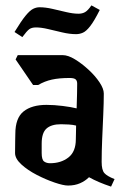

<svg xmlns="http://www.w3.org/2000/svg" viewBox="-20 -699 453 714"><path d="M393 -5Q369 -13 349 -21.5Q329 -30 311 -40Q297 -26 277.5 -17.5Q258 -9 233 -9Q216 -9 183.5 -20Q151 -31 117 -48.5Q83 -66 59.5 -87.5Q36 -109 36 -130Q36 -156 36.5 -176.5Q37 -197 37 -201Q37 -260 67.5 -284.5Q98 -309 153 -309Q181 -309 213 -305Q245 -301 265 -296Q266 -324 266.5 -349.5Q267 -375 267 -388Q267 -399 261 -404Q255 -409 239 -409Q200 -409 173 -403Q146 -397 122 -383H103L38 -478L46 -494H213Q233 -494 258.5 -478.5Q284 -463 309 -440Q334 -417 350 -393Q366 -369 366 -351Q366 -318 364 -273Q362 -228 360 -181.5Q358 -135 358 -97Q358 -67 368 -55.5Q378 -44 406 -33ZM135 -130Q135 -105 144 -98.5Q153 -92 166 -92Q207 -92 234.5 -113.5Q262 -135 262 -181Q262 -190 262.5 -203Q263 -216 263 -232Q252 -235 236 -236Q220 -237 207 -237Q171 -237 153 -221Q135 -205 135 -165ZM63 -561 34 -580Q59 -621 75 -640.5Q91 -660 103 -666Q115 -672 127 -672Q149 -672 175 -666Q201 -660 226.5 -654Q252 -648 272 -648Q286 -648 296.5 -654Q307 -660 320 -679L351 -662Q331 -622 316 -602.5Q301 -583 288.5 -577.5Q276 -572 263 -572Q239 -572 211.5 -578.5Q184 -585 158.5 -591Q133 -597 114 -597Q98 -597 89 -590.5Q80 -584 63 -561Z"/></svg>

Font: Jaini
Style: Regular
Weight: 400
Designer: Maithili Shingre, Girish Dalvi (Devanagari), Taresh Vohra (Latin)
Foundry: Ek Type
Version: Version 2.000; ttfautohint (v1.8.4.7-5d5b)